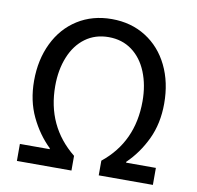

<svg xmlns="http://www.w3.org/2000/svg" viewBox="-81 -817 924 901"><g transform="rotate(10 381.0 -366.5)"><path d="M57 -81H199V-85Q143 -139 107 -214.5Q71 -290 71 -385Q71 -485 109.5 -564.5Q148 -644 218.5 -688.5Q289 -733 381 -733Q473 -733 543.5 -688.5Q614 -644 652.5 -565Q691 -486 691 -385Q691 -290 655.5 -215Q620 -140 563 -85V-81H705V0H447V-70Q589 -184 589 -378Q589 -455 564 -516.5Q539 -578 492 -612.5Q445 -647 381 -647Q317 -647 270 -612.5Q223 -578 198 -516.5Q173 -455 173 -378Q173 -186 317 -70V0H57Z"/></g></svg>

Font: Nebula Sans Medium
Style: Regular
Weight: 500
Designer: Paul D. Hunt for Adobe (as Source Sans)
Foundry: Nebula Entertainment & Broadcasting LLC
Version: Version 1.010